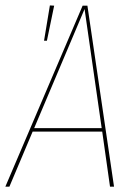

<svg xmlns="http://www.w3.org/2000/svg" viewBox="-26 -702 516 722"><path d="M177.7 -680.7 150.4 -548.8H139.6L161.6 -681.6ZM387.7 0 358.4 -207H96.7L9.3 0H-5.9L284.7 -680.7H302.7L402.8 0ZM102.5 -220.2H356.4L292 -668Z"/></svg>

Font: Fira Sans Compressed Hair
Style: Italic
Weight: 100
Width: 3
Italic angle: -8°
Designer: Carrois Corporate & Edenspiekermann AG
Foundry: Carrois Corporate GbR & Edenspiekermann AG
Version: Version 4.203;PS 004.203;hotconv 1.0.88;makeotf.lib2.5.64775